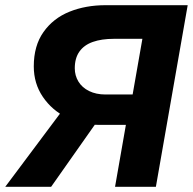

<svg xmlns="http://www.w3.org/2000/svg" viewBox="-51 -720 743 740"><path d="M443.8 -293.6 450.4 -300 507.4 -625.2 558.4 -570.4H388.4Q340.6 -570.4 306.7 -558.4Q272.8 -546.4 255 -521.1Q237.2 -495.8 237.2 -456.8Q237.2 -428.8 251.3 -405.6Q265.4 -382.4 292.4 -369.1Q319.4 -355.8 355.8 -355.8H529L508.8 -238.8H326.6Q263.8 -238.8 206.7 -266.8Q149.6 -294.8 114.4 -346.3Q79.2 -397.8 79.2 -464.2Q79.2 -543.8 116.7 -596.7Q154.2 -649.6 216.6 -674.8Q279 -700 356.2 -700H672.4L549.8 0H392.4ZM188.8 -293.6 333.6 -266.6 146 0H-30.8Z"/></svg>

Font: Fixel Italic Variable Display Thin
Style: Italic
Weight: 100
Italic angle: -10°
Designer: AlfaBravo + MacPaw
Foundry: Kyrylo Tkachov, Marchela Mozhyna, Serhii Makarenko, Maria Weinstein, Zakhar Kryvoshyya
Version: Version 1.210;Glyphs 3.2 (3217)